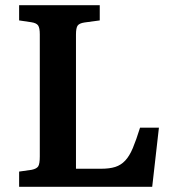

<svg xmlns="http://www.w3.org/2000/svg" viewBox="-20 -723 681 743"><path d="M54 0V-59L103 -66Q122 -70 128 -79.5Q134 -89 134 -118V-590Q134 -615 127.5 -624.5Q121 -634 101 -637L54 -644V-703H366V-644L307 -636Q287 -633 280.5 -624Q274 -615 274 -589V-70H371Q404 -70 426 -77Q448 -84 464.5 -101.5Q481 -119 494 -150Q507 -181 522 -229H595L569 0Z"/></svg>

Font: Literata 18pt SemiBold
Style: Regular
Weight: 600
Designer: Latin by Veronika Burian and Jose Scaglione. Greek by Irene Vlachou. Cyrillic by Vera Evstafieva.
Foundry: TypeTogether
Version: Version 3.103;gftools[0.9.29]